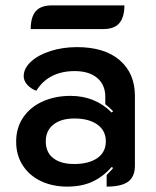

<svg xmlns="http://www.w3.org/2000/svg" viewBox="-20 -684 579 713"><path d="M40 -158Q40 -210 66.5 -248.5Q93 -287 139 -307.5Q185 -328 242 -328Q333 -328 395 -266L400 -271Q382 -289 371 -297V-325Q371 -369 341 -394.5Q311 -420 257 -420Q209 -420 173 -401.5Q137 -383 115 -347Q95 -354 81.5 -369Q68 -384 68 -401Q68 -430 95 -455Q122 -480 167.5 -494.5Q213 -509 266 -509Q368 -509 424.5 -460.5Q481 -412 481 -328V-69Q481 -28 456 -9.5Q431 9 376 9V-34Q394 -52 400 -60L395 -64Q363 -28 323.5 -9.5Q284 9 229 9Q176 9 133 -11Q90 -31 65 -69Q40 -107 40 -158ZM373 -159Q373 -199 341.5 -221.5Q310 -244 256 -244Q207 -244 178.5 -221.5Q150 -199 150 -159Q150 -118 178 -96.5Q206 -75 255 -75Q310 -75 341.5 -97Q373 -119 373 -159ZM173 -664H442Q442 -621 423.5 -598.5Q405 -576 363 -576H94Q94 -620 112.5 -642Q131 -664 173 -664Z"/></svg>

Font: K2D SemiBold
Style: Regular
Weight: 600
Designer: Katatrad Aksorn Co.,Ltd.
Foundry: Cadson Demak Co.,Ltd.
Version: Version 1.000; ttfautohint (v1.6)